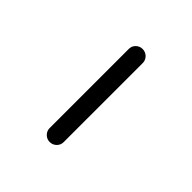

<svg xmlns="http://www.w3.org/2000/svg" viewBox="-71 -627 232 232"><g transform="rotate(45 44.5 -511.5)"><path d="M44.8 -591.5Q50 -591.5 53.5 -588Q57 -584.4 57 -579.6V-444.4Q57 -439.6 53.5 -436.1Q50 -432.6 44.8 -432.6Q40 -432.6 36.5 -436.1Q33 -439.6 33 -444.4V-579.6Q33 -584.8 36.5 -588.1Q40 -591.5 44.8 -591.5Z"/></g></svg>

Font: 26F Galaxy Sans Thin
Style: Regular
Weight: 100
Designer: C₂₉H₂₅N₃O₅
Version: Version 1.100